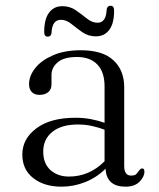

<svg xmlns="http://www.w3.org/2000/svg" viewBox="-20 -654 566 684"><path d="M59.5 -103.5Q59.5 -159.5 109.8 -197Q160 -234.5 248.5 -234.5Q278 -234.5 304.2 -229.5Q330.5 -224.5 352.5 -216.5V-346Q352.5 -397.5 326.8 -424.2Q301 -451 254 -451Q207.5 -451 185.5 -432Q163.5 -413 163.5 -387.5V-353.5Q163.5 -335.5 151.8 -325.8Q140 -316 120.5 -316Q103 -316 93.2 -326.2Q83.5 -336.5 83.5 -354Q83.5 -384 105.8 -411.8Q128 -439.5 169.2 -457.2Q210.5 -475 267.5 -475Q346 -475 384.2 -439.2Q422.5 -403.5 422.5 -343.5V-62.5Q422.5 -28.5 447 -28.5Q461 -28.5 466.2 -34.5Q471.5 -40.5 475.5 -46.5Q481 -54 486.5 -54Q494.5 -54 494.5 -42.5Q494.5 -24.5 477.2 -6.8Q460 11 427 11Q359.5 11 356 -53Q325 -22 284 -5.5Q243 11 199 11Q137.5 11 98.5 -19.5Q59.5 -50 59.5 -103.5ZM134 -114Q134 -71 160 -48Q186 -25 225.5 -25Q298.5 -25 352.5 -79.5V-192Q331 -200 307.8 -205.2Q284.5 -210.5 257.5 -210.5Q199.5 -210.5 166.8 -184.5Q134 -158.5 134 -114ZM321.5 -524.5Q294.5 -524.5 273.5 -539.2Q252.5 -554 234.2 -568.8Q216 -583.5 197 -583.5Q165.5 -583.5 163.5 -536.5Q162 -523.5 150 -523.5Q137.5 -523.5 137.5 -540Q137.5 -586 154.8 -609Q172 -632 202 -632Q229.5 -632 250.5 -617.2Q271.5 -602.5 289.8 -587.8Q308 -573 327.5 -573Q358 -573 360 -620Q362 -633.5 373.5 -633.5Q386.5 -633.5 386.5 -616.5Q386.5 -570 369 -547.2Q351.5 -524.5 321.5 -524.5Z"/></svg>

Font: Fraunces 9pt Light
Style: Regular
Weight: 300
Version: Version 1.000;[0bf87f6ff]